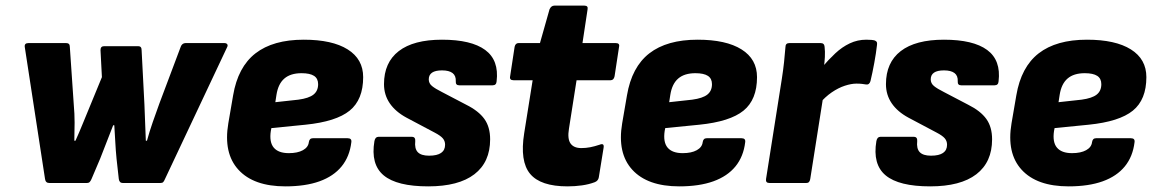

<svg xmlns="http://www.w3.org/2000/svg" viewBox="-20 -650 4103 682"><path d="M155 0Q142 0 140 -14L68 -483Q66 -497 81 -497H215Q228 -497 228 -484L242 -279Q245 -246 245 -214.5Q245 -183 244 -150H248Q262 -181 274.5 -212Q287 -243 300 -274L342 -376L337 -472Q337 -486 350 -486H471Q483 -486 483 -472L493 -279Q494 -246 495.5 -214.5Q497 -183 498 -150H502Q511 -183 522.5 -216Q534 -249 546 -282L622 -484Q624 -490 628.5 -493.5Q633 -497 639 -497H777Q784 -497 787 -493Q790 -489 787 -483L566 -14Q563 -7 560 -3.5Q557 0 550 0H416Q404 0 402 -14L394 -86Q391 -116 389.5 -146Q388 -176 386 -205H382Q371 -176 359 -146Q347 -116 336 -87L305 -14Q302 -7 298.5 -3.5Q295 0 289 0Z M994 12Q881 12 827 -47Q773 -106 791 -212L808 -311Q825 -412 887.5 -460.5Q950 -509 1059 -509Q1160 -509 1215 -474.5Q1270 -440 1270 -376Q1270 -296 1222 -257Q1174 -218 1065 -207L944 -195L942 -185Q936 -145 952.5 -125.5Q969 -106 1006 -106Q1037 -106 1056 -116.5Q1075 -127 1077 -145Q1079 -159 1091 -159H1215Q1230 -159 1228 -145Q1222 -94 1193.5 -59Q1165 -24 1115 -6Q1065 12 994 12ZM958 -287 1040 -296Q1077 -301 1093.5 -314Q1110 -327 1110 -351Q1110 -371 1095.5 -380.5Q1081 -390 1051 -390Q1012 -390 990 -371Q968 -352 962 -313Z M1501 12Q1390 12 1343 -27Q1296 -66 1310 -149Q1313 -164 1324 -164H1443Q1456 -164 1455 -149Q1452 -122 1464 -109.5Q1476 -97 1504 -97Q1561 -97 1561 -136Q1561 -149 1553 -158.5Q1545 -168 1524 -179L1424 -232Q1385 -253 1364.5 -283Q1344 -313 1344 -351Q1344 -428 1396.5 -468.5Q1449 -509 1550 -509Q1654 -509 1703.5 -472.5Q1753 -436 1744 -361Q1743 -347 1730 -347H1611Q1598 -347 1599 -361Q1600 -381 1587.5 -390.5Q1575 -400 1550 -400Q1503 -400 1503 -368Q1503 -354 1514.5 -344.5Q1526 -335 1550 -323L1636 -278Q1680 -256 1700.5 -227.5Q1721 -199 1721 -155Q1721 -74 1665 -31Q1609 12 1501 12Z M1996 12Q1900 12 1863 -32.5Q1826 -77 1842 -177L1872 -365H1804Q1789 -365 1792 -379L1808 -484Q1811 -497 1822 -497H1898L1932 -617Q1938 -630 1949 -630H2056Q2070 -630 2067 -616L2049 -497H2167Q2182 -497 2179 -484L2163 -379Q2160 -365 2149 -365H2028L2001 -193Q1995 -157 2006.5 -140.5Q2018 -124 2045 -124Q2061 -124 2076.5 -127Q2092 -130 2110 -136Q2127 -143 2124 -125L2107 -20Q2105 -8 2093 -3Q2072 5 2047 8.5Q2022 12 1996 12Z M2393 12Q2280 12 2226 -47Q2172 -106 2190 -212L2207 -311Q2224 -412 2286.5 -460.5Q2349 -509 2458 -509Q2559 -509 2614 -474.5Q2669 -440 2669 -376Q2669 -296 2621 -257Q2573 -218 2464 -207L2343 -195L2341 -185Q2335 -145 2351.5 -125.5Q2368 -106 2405 -106Q2436 -106 2455 -116.5Q2474 -127 2476 -145Q2478 -159 2490 -159H2614Q2629 -159 2627 -145Q2621 -94 2592.5 -59Q2564 -24 2514 -6Q2464 12 2393 12ZM2357 -287 2439 -296Q2476 -301 2492.5 -314Q2509 -327 2509 -351Q2509 -371 2494.5 -380.5Q2480 -390 2450 -390Q2411 -390 2389 -371Q2367 -352 2361 -313Z M2713 0Q2699 0 2701 -14L2757 -369Q2762 -401 2765 -429Q2768 -457 2770 -483Q2770 -497 2784 -497H2895Q2908 -497 2909 -484Q2911 -467 2910 -447.5Q2909 -428 2906 -408L2910 -344L2858 -14Q2857 -8 2854 -4Q2851 0 2843 0ZM2889 -280 2899 -410Q2923 -438 2947 -460.5Q2971 -483 2998.5 -496Q3026 -509 3057 -509Q3079 -509 3088 -506Q3094 -503 3095 -499Q3096 -495 3095 -489Q3092 -462 3085.5 -426.5Q3079 -391 3072 -362Q3068 -348 3056 -350Q3050 -351 3042 -352Q3034 -353 3022 -353Q3004 -353 2981 -345.5Q2958 -338 2934.5 -322Q2911 -306 2889 -280Z M3284 12Q3173 12 3126 -27Q3079 -66 3093 -149Q3096 -164 3107 -164H3226Q3239 -164 3238 -149Q3235 -122 3247 -109.5Q3259 -97 3287 -97Q3344 -97 3344 -136Q3344 -149 3336 -158.5Q3328 -168 3307 -179L3207 -232Q3168 -253 3147.5 -283Q3127 -313 3127 -351Q3127 -428 3179.5 -468.5Q3232 -509 3333 -509Q3437 -509 3486.5 -472.5Q3536 -436 3527 -361Q3526 -347 3513 -347H3394Q3381 -347 3382 -361Q3383 -381 3370.5 -390.5Q3358 -400 3333 -400Q3286 -400 3286 -368Q3286 -354 3297.5 -344.5Q3309 -335 3333 -323L3419 -278Q3463 -256 3483.5 -227.5Q3504 -199 3504 -155Q3504 -74 3448 -31Q3392 12 3284 12Z M3776 12Q3663 12 3609 -47Q3555 -106 3573 -212L3590 -311Q3607 -412 3669.5 -460.5Q3732 -509 3841 -509Q3942 -509 3997 -474.5Q4052 -440 4052 -376Q4052 -296 4004 -257Q3956 -218 3847 -207L3726 -195L3724 -185Q3718 -145 3734.5 -125.5Q3751 -106 3788 -106Q3819 -106 3838 -116.5Q3857 -127 3859 -145Q3861 -159 3873 -159H3997Q4012 -159 4010 -145Q4004 -94 3975.5 -59Q3947 -24 3897 -6Q3847 12 3776 12ZM3740 -287 3822 -296Q3859 -301 3875.5 -314Q3892 -327 3892 -351Q3892 -371 3877.5 -380.5Q3863 -390 3833 -390Q3794 -390 3772 -371Q3750 -352 3744 -313Z"/></svg>

Font: Sofia Sans Black
Style: Italic
Weight: 900
Italic angle: -9°
Version: Version 4.100-B